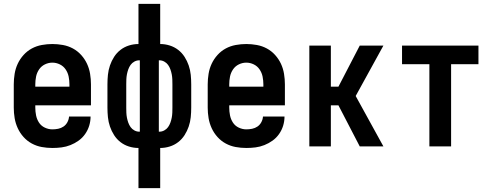

<svg xmlns="http://www.w3.org/2000/svg" viewBox="-20 -755 2540 990"><path d="M250 8Q222 8 195 3Q168 -2 144 -15Q120 -28 101.5 -48.5Q83 -69 71.5 -94Q60 -119 55.5 -146Q51 -173 51 -200V-320Q51 -347 55.5 -374.5Q60 -402 71.5 -426.5Q83 -451 101.5 -471.5Q120 -492 144 -505Q168 -518 195.5 -523Q223 -528 250 -528Q277 -528 304.5 -523Q332 -518 356 -505Q380 -492 398.5 -471.5Q417 -451 428.5 -426.5Q440 -402 444.5 -374.5Q449 -347 449 -320V-212H162V-200Q162 -180 166 -160Q170 -140 181 -123Q192 -106 211 -97Q230 -88 250 -88Q265 -88 280 -91Q295 -94 307.5 -102.5Q320 -111 327.5 -125Q335 -139 336 -154H447Q447 -130 440 -107Q433 -84 419 -64Q405 -44 385.5 -30Q366 -16 343.5 -7Q321 2 297.5 5Q274 8 250 8ZM162 -308H338V-320Q338 -340 334 -360Q330 -380 318.5 -397Q307 -414 288.5 -423Q270 -432 250 -432Q230 -432 211.5 -423Q193 -414 181.5 -397Q170 -380 166 -360Q162 -340 162 -320Z M694 215V8Q669 8 645 0.5Q621 -7 601.5 -22Q582 -37 568.5 -58Q555 -79 547 -102.5Q539 -126 536.5 -150.5Q534 -175 534 -200V-320Q534 -345 536.5 -369.5Q539 -394 547 -417.5Q555 -441 568.5 -462Q582 -483 601.5 -498Q621 -513 645 -520.5Q669 -528 694 -528V-735H806V-528Q831 -528 855 -520.5Q879 -513 898.5 -498Q918 -483 931.5 -462Q945 -441 953 -417.5Q961 -394 963.5 -369.5Q966 -345 966 -320V-200Q966 -175 963.5 -150.5Q961 -126 953 -102.5Q945 -79 931.5 -58Q918 -37 898.5 -22Q879 -7 855 0.5Q831 8 806 8V215ZM698 -76H701V-444H698Q685 -444 673 -437.5Q661 -431 653.5 -420.5Q646 -410 641.5 -397.5Q637 -385 634.5 -372Q632 -359 631.5 -346Q631 -333 631 -320V-200Q631 -187 631.5 -174Q632 -161 634.5 -148Q637 -135 641.5 -122.5Q646 -110 653.5 -99.5Q661 -89 673 -82.5Q685 -76 698 -76ZM799 -76H802Q815 -76 827 -82.5Q839 -89 846.5 -99.5Q854 -110 858.5 -122.5Q863 -135 865.5 -148Q868 -161 868.5 -174Q869 -187 869 -200V-320Q869 -333 868.5 -346Q868 -359 865.5 -372Q863 -385 858.5 -397.5Q854 -410 846.5 -420.5Q839 -431 827 -437.5Q815 -444 802 -444H799Z M1250 8Q1222 8 1195 3Q1168 -2 1144 -15Q1120 -28 1101.5 -48.5Q1083 -69 1071.5 -94Q1060 -119 1055.5 -146Q1051 -173 1051 -200V-320Q1051 -347 1055.5 -374.5Q1060 -402 1071.5 -426.5Q1083 -451 1101.5 -471.5Q1120 -492 1144 -505Q1168 -518 1195.5 -523Q1223 -528 1250 -528Q1277 -528 1304.5 -523Q1332 -518 1356 -505Q1380 -492 1398.5 -471.5Q1417 -451 1428.5 -426.5Q1440 -402 1444.5 -374.5Q1449 -347 1449 -320V-212H1162V-200Q1162 -180 1166 -160Q1170 -140 1181 -123Q1192 -106 1211 -97Q1230 -88 1250 -88Q1265 -88 1280 -91Q1295 -94 1307.5 -102.5Q1320 -111 1327.5 -125Q1335 -139 1336 -154H1447Q1447 -130 1440 -107Q1433 -84 1419 -64Q1405 -44 1385.5 -30Q1366 -16 1343.5 -7Q1321 2 1297.5 5Q1274 8 1250 8ZM1162 -308H1338V-320Q1338 -340 1334 -360Q1330 -380 1318.5 -397Q1307 -414 1288.5 -423Q1270 -432 1250 -432Q1230 -432 1211.5 -423Q1193 -414 1181.5 -397Q1170 -380 1166 -360Q1162 -340 1162 -320Z M1835 0 1725 -212H1686V0H1575V-520H1686V-308H1725L1835 -520H1957L1814 -260L1957 0Z M2194 0V-424H2053V-520H2447V-424H2306V0Z"/></svg>

Font: Moesevka
Style: Bold
Weight: 700
Monospace: yes
Designer: Belleve Invis
Foundry: Belleve Invis
Version: Version 32.5.0; ttfautohint (v1.8.4)